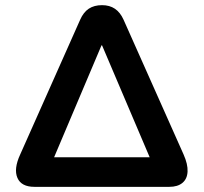

<svg xmlns="http://www.w3.org/2000/svg" viewBox="-20 -725 791 745"><path d="M58.4 -125.7 291 -648.4Q303.9 -677.7 324.7 -691.4Q345.6 -705 375.9 -705Q405.3 -705 426 -691Q446.7 -676.9 459.5 -648.4L692.3 -125.7Q709.2 -87.8 707.8 -59.3Q706.4 -30.7 687.8 -15.3Q669.3 0 637 0H113.8Q62.6 0 47.6 -34.8Q32.5 -69.6 58.4 -125.7ZM173.2 -75.3V-114.7H577.6V-75.3L375.9 -549.2H373.9Z"/></svg>

Font: SN Pro Thin
Style: Regular
Weight: 200
Designer: Tobias Whetton
Foundry: Supernotes
Version: Version 1.003;Glyphs 3.3 (3324)